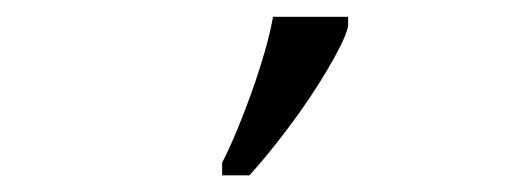

<svg xmlns="http://www.w3.org/2000/svg" viewBox="-20 -816 617 230"><path d="M246.1 -621.1Q254.4 -637.2 263.7 -659.4Q272.9 -681.6 281.5 -705.6Q290 -729.5 296.9 -753.2Q303.7 -776.9 307.1 -795.9H397V-784.2Q394.5 -774.4 387.7 -760.7Q380.9 -747.1 371.3 -731Q361.8 -714.8 350.1 -697.5Q338.4 -680.2 325.9 -663.6Q313.5 -647 301.3 -632.1Q289.1 -617.2 278.8 -606H246.1Z"/></svg>

Font: Droid Serif
Style: Regular
Weight: 400
Designer: Monotype Design team
Foundry: Monotype Imaging Inc.
Version: Version 1.03